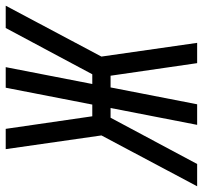

<svg xmlns="http://www.w3.org/2000/svg" viewBox="-78 -671 710 672"><g transform="rotate(90 277.0 -335.0)"><path d="M39 0H-39L139 -335L91 -670H162L206 -367H247L306 -670H378L319 -367H353L515 -670H593L415 -335L463 0H392L348 -303H307L248 0H176L235 -303H201Z"/></g></svg>

Font: Lode
Style: Italic
Weight: 400
Italic angle: -11°
Monospace: yes
Designer: Belleve Invis
Foundry: Belleve Invis
Version: Version 29.2.0; ttfautohint (v1.8.3)